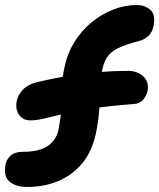

<svg xmlns="http://www.w3.org/2000/svg" viewBox="-21 -730 634 764"><path d="M87 14Q44 14 18 -6.5Q-8 -27 1 -75Q5 -96 21.5 -111Q38 -126 72 -126Q117 -126 146 -137.5Q175 -149 191 -169Q207 -189 212 -215Q220 -257 222 -287Q224 -317 224 -342.5Q224 -368 225.5 -395.5Q227 -423 235 -459Q246 -515 274 -561Q302 -607 342.5 -640.5Q383 -674 429.5 -692Q476 -710 523 -710Q555 -710 577 -691Q599 -672 590 -627Q586 -604 571 -588.5Q556 -573 533 -567Q475 -552 446 -537Q417 -522 403.5 -499.5Q390 -477 383 -439Q376 -406 376 -372Q376 -338 374 -297Q372 -256 361 -201Q346 -128 306 -80Q266 -32 209.5 -9Q153 14 87 14ZM99 -251Q71 -251 55 -273Q39 -295 46 -330Q51 -353 70.5 -373.5Q90 -394 126 -403Q199 -420 260 -429.5Q321 -439 376.5 -443.5Q432 -448 490 -448Q512 -448 531.5 -438.5Q551 -429 561 -411Q571 -393 566 -367Q561 -347 547.5 -332Q534 -317 510 -316Q407 -308 338.5 -297Q270 -286 226 -275.5Q182 -265 153 -258Q124 -251 99 -251Z"/></svg>

Font: Shantell Sans
Style: Bold Italic
Weight: 700
Italic angle: -11°
Designer: Stephen Nixon, Anya Danilova, Shantell Martin
Foundry: Arrow Type
Version: Version 1.011;[c5ecc13dd]